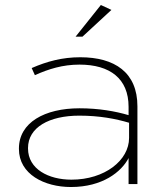

<svg xmlns="http://www.w3.org/2000/svg" viewBox="-20 -743 665 775"><path d="M285.1 -595H312.9L429.7 -703L387.1 -722.8ZM268.3 -17.8C176.2 -17.8 93.1 -60.4 93.1 -143.6V-145.5C93.1 -228.7 178.2 -276.2 300 -276.2C382.2 -276.2 447.5 -263.4 501 -247.5V-186.1C501 -96 403 -17.8 268.3 -17.8ZM304 -511.9C230.7 -511.9 169.3 -495 107.9 -468.3L120.8 -439.6C176.2 -464.4 232.7 -482.2 301 -482.2C423.8 -482.2 499 -425.7 499 -311.9V-278.2C445.5 -294.1 378.2 -305.9 301 -305.9C160.4 -305.9 56.4 -248.5 56.4 -143.6V-141.6C56.4 -39.6 159.4 11.9 266.3 11.9C394.1 11.9 470.3 -49.5 499 -105V0H534.7V-313.9C534.7 -450.7 442.9 -511.9 304 -511.9Z"/></svg>

Font: Meinily
Style: Regular
Weight: 500
Designer: Paul Hayes
Foundry: Paul Hayes
Version: Version 1.0; ttfautohint (v1.8.4.7-5d5b)